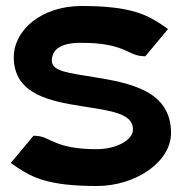

<svg xmlns="http://www.w3.org/2000/svg" viewBox="-20 -610 613 641"><path d="M16 -66 39 -50C88 -18 141 11 303 11C434 11 551 -70 551 -166C551 -307 415 -333 291 -353C214 -366 153 -371 153 -407C153 -446 185 -468 253 -467C391 -467 407 -427 451 -423L465 -422L541 -513L518 -529C469 -561 415 -590 253 -590C116 -590 26 -508 26 -419C26 -294 149 -272 256 -255C349 -240 424 -232 424 -178C424 -141 366 -112 303 -112C165 -112 149 -152 106 -156L92 -157Z"/></svg>

Font: Charger Sport
Style: UltExt
Weight: 1000
Designer: Jasper
Foundry: Cannot Into Space Fonts
Version: Version 1.1